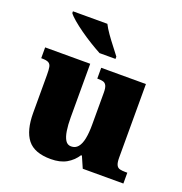

<svg xmlns="http://www.w3.org/2000/svg" viewBox="-138 -886 966 1017"><g transform="rotate(20 345.5 -378.0)"><path d="M257 10Q165 10 126 -39.5Q87 -89 87 -189V-402Q87 -431 84 -446.5Q81 -462 69.5 -468.5Q58 -475 32 -475H28V-536H282V-234Q282 -192 287 -159.5Q292 -127 303.5 -108.5Q315 -90 336 -90Q360 -90 374.5 -107.5Q389 -125 395.5 -157.5Q402 -190 402 -235V-417Q402 -444 395.5 -456.5Q389 -469 377 -472Q365 -475 348 -475H344V-536H596V-121Q596 -93 602.5 -80Q609 -67 622 -64Q635 -61 652 -61H664V0H435L407 -64H402Q380 -30 345 -10Q310 10 257 10ZM309 -606Q283 -620 251 -639.5Q219 -659 188 -681Q157 -703 133.5 -723Q110 -743 101 -756V-766H295Q306 -744 325 -717Q344 -690 364.5 -664Q385 -638 399 -619V-606Z"/></g></svg>

Font: Noto Serif Kannada Black
Style: Regular
Weight: 900
Version: Version 2.003